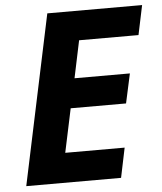

<svg xmlns="http://www.w3.org/2000/svg" viewBox="-52 -759 679 805"><g transform="rotate(-5 288.0 -357.0)"><path d="M26 0H425L451 -125H201L240 -309H473L500 -433H267L300 -590H550L576 -714H177Z"/></g></svg>

Font: Noto Sans
Style: Bold Italic
Weight: 700
Italic angle: -12°
Designer: Monotype Design Team
Foundry: Monotype Imaging Inc.
Version: Version 2.013